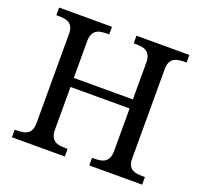

<svg xmlns="http://www.w3.org/2000/svg" viewBox="-124 -854 1041 993"><g transform="rotate(20 396.5 -357.0)"><path d="M463.9 0V-42H477.1Q494.1 -42 509 -44.4Q523.9 -46.9 534.9 -54.4Q545.9 -62 552.5 -76.2Q559.1 -90.3 559.1 -113.8V-348.1H233.9V-113.8Q233.9 -90.3 240.5 -76.2Q247.1 -62 258.1 -54.4Q269 -46.9 284.2 -44.4Q299.3 -42 315.9 -42H329.1V0H38.1V-42H50.8Q67.9 -42 82.8 -44.4Q97.7 -46.9 108.9 -54.4Q120.1 -62 126.5 -76.2Q132.8 -90.3 132.8 -113.8V-604Q132.8 -626 126.2 -639.4Q119.6 -652.8 108.4 -660.2Q97.2 -667.5 82.3 -669.7Q67.4 -671.9 50.8 -671.9H38.1V-713.9H329.1V-671.9H315.9Q299.3 -671.9 284.2 -669.4Q269 -667 258.1 -659.4Q247.1 -651.9 240.5 -637.7Q233.9 -623.5 233.9 -600.1V-397.9H559.1V-600.1Q559.1 -623.5 552.5 -637.7Q545.9 -651.9 534.9 -659.4Q523.9 -667 509 -669.4Q494.1 -671.9 477.1 -671.9H463.9V-713.9H754.9V-671.9H742.2Q725.1 -671.9 710.2 -669.4Q695.3 -667 684.1 -659.4Q672.9 -651.9 666.5 -637.7Q660.2 -623.5 660.2 -600.1V-108.9Q660.2 -86.9 666.7 -73.5Q673.3 -60.1 684.6 -53.2Q695.8 -46.4 710.7 -44.2Q725.6 -42 742.2 -42H754.9V0Z"/></g></svg>

Font: Noto Serif
Style: Regular
Weight: 400
Designer: Monotype Design team
Foundry: Monotype Imaging Inc.
Version: Version 1.02